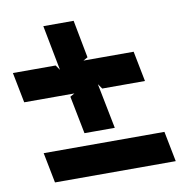

<svg xmlns="http://www.w3.org/2000/svg" viewBox="-124 -690 757 761"><g transform="rotate(-10 254.5 -309.0)"><path d="M37 0H523L499 -122H13ZM-28 -334H174L156 -324L186 -172H308L272 -354L286 -334H458L434 -456H232L250 -466L221 -618H99L134 -436L120 -456H-52Z"/></g></svg>

Font: Charger EcoBlack
Style: OpObl
Weight: 1000
Designer: Jasper
Foundry: Cannot Into Space Fonts
Version: Version 1.1